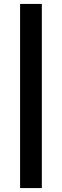

<svg xmlns="http://www.w3.org/2000/svg" viewBox="-20 -801 316 980"><path d="M82.5 159Q82.5 114.5 82.5 72.8Q82.5 31 82.5 -9.2Q82.5 -49.5 82.5 -89.5Q82.5 -129.5 82.5 -170V-452Q82.5 -492.5 82.5 -532.5Q82.5 -572.5 82.5 -612.8Q82.5 -653 82.5 -695Q82.5 -737 82.5 -781H193.5Q193.5 -737 193.5 -695Q193.5 -653 193.5 -612.8Q193.5 -572.5 193.5 -532.5Q193.5 -492.5 193.5 -452V-170Q193.5 -129.5 193.5 -89.5Q193.5 -49.5 193.5 -9.2Q193.5 31 193.5 72.8Q193.5 114.5 193.5 159Z"/></svg>

Font: Commissioner Thin SemiBold
Style: Regular
Weight: 600
Version: Version 1.000